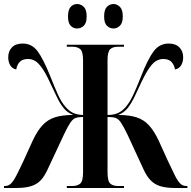

<svg xmlns="http://www.w3.org/2000/svg" viewBox="-20 -937 954 957"><path d="M0 0V-10H6Q22 -10 34.5 -22Q47 -34 61.5 -62Q76 -90 98 -137L143 -236Q166 -285 192 -313Q218 -341 254.5 -352.5Q291 -364 345 -364Q316 -375 297 -398.5Q278 -422 263 -454.5Q248 -487 229 -526Q206 -576 187 -601.5Q168 -627 152 -635Q136 -643 120 -643Q91 -643 77.5 -627.5Q64 -612 61 -591Q42 -594 31.5 -611Q21 -628 21 -651Q21 -682 39.5 -701Q58 -720 93 -720Q139 -720 167.5 -681.5Q196 -643 231 -556Q253 -500 269.5 -464Q286 -428 306 -405Q323 -385 343 -375Q363 -365 394 -364V-636Q394 -680 380 -692Q366 -704 342 -704H313V-714H598V-704H567Q543 -704 529.5 -692Q516 -680 516 -636V-364Q548 -364 569 -374Q590 -384 608 -405Q627 -428 644 -464Q661 -500 683 -556Q717 -643 746 -681.5Q775 -720 821 -720Q855 -720 874 -701Q893 -682 893 -651Q893 -628 882.5 -611Q872 -594 852 -591Q849 -612 835.5 -627.5Q822 -643 793 -643Q778 -643 761.5 -635Q745 -627 726.5 -601.5Q708 -576 684 -526Q666 -487 650.5 -454.5Q635 -422 616.5 -398.5Q598 -375 569 -364Q623 -364 659.5 -352.5Q696 -341 722 -313Q748 -285 771 -236L816 -137Q838 -90 852 -62Q866 -34 878.5 -22Q891 -10 908 -10H914V0H854Q808 0 779 -9Q750 -18 730 -39Q710 -60 694 -96L615 -267Q595 -308 582.5 -326.5Q570 -345 555.5 -349.5Q541 -354 516 -354V-80Q516 -34 529.5 -22Q543 -10 567 -10H598V0H313V-10H342Q366 -10 380 -22Q394 -34 394 -79V-354Q371 -354 357 -349Q343 -344 330.5 -325.5Q318 -307 299 -267L219 -96Q203 -60 183.5 -39Q164 -18 134.5 -9Q105 0 60 0ZM546 -795Q527 -795 513 -808.5Q499 -822 499 -855Q499 -889 513 -903Q527 -917 546 -917Q563 -917 577.5 -903Q592 -889 592 -855Q592 -822 577.5 -808.5Q563 -795 546 -795ZM364 -795Q346 -795 332.5 -808.5Q319 -822 319 -855Q319 -889 332.5 -903Q346 -917 364 -917Q383 -917 397.5 -903Q412 -889 412 -855Q412 -822 397.5 -808.5Q383 -795 364 -795Z"/></svg>

Font: Noto Serif Display Condensed
Style: Bold
Weight: 700
Width: 3
Designer: Monotype Design Team
Foundry: Monotype Imaging Inc.
Version: Version 2.009